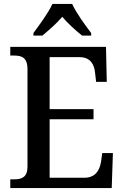

<svg xmlns="http://www.w3.org/2000/svg" viewBox="-20 -951 627 971"><path d="M149 -784V-771H194C226 -797 267 -833 295 -866C322 -833 364 -796 395 -771H441V-784C412 -822 365 -886 345 -931H245C225 -886 177 -822 149 -784ZM32 0H545L551 -177H497L491 -133C484 -89 462 -52 406 -52H231V-348H453V-399H231V-662H382C437 -662 457 -626 461 -581L466 -537H520L516 -714H32V-670H51C89 -670 119 -661 119 -601V-108C119 -55 90 -44 52 -44H32Z"/></svg>

Font: Noto Serif Hebrew SemiCondensed Medium
Style: Regular
Weight: 500
Width: 4
Designer: Monotype Design Team
Foundry: Monotype Imaging Inc.
Version: Version 2.004